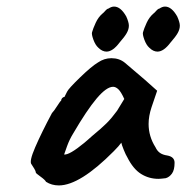

<svg xmlns="http://www.w3.org/2000/svg" viewBox="-20 -574 567 584"><path d="M89 -49Q89 -53 84.5 -60.5Q80 -68 76 -74Q68 -82 87 -126Q106 -170 138 -230Q144 -236 153.5 -251Q163 -266 166 -268Q166 -272 169 -275.5Q172 -279 176 -279L184 -295Q188 -304 223 -338Q258 -372 278 -384Q297 -397 319 -397Q343 -397 360 -383L387 -360Q417 -335 421 -331L458 -298L441 -248Q432 -221 432 -197Q432 -159 453 -126Q458 -115 466.5 -109Q475 -103 489 -101Q511 -97 511 -79Q511 -57 503 -46Q495 -35 484 -32Q468 -30 462 -30Q433 -30 409 -45Q385 -60 367 -96Q363 -102 356.5 -118Q350 -134 349 -140Q342 -130 326 -114Q223 -10 159 -10Q137 -10 120 -21Q117 -27 103 -37Q89 -47 89 -49ZM237 -140Q242 -144 248 -149.5Q254 -155 261 -161Q289 -184 304.5 -199.5Q320 -215 336 -237L358 -273Q348 -295 340 -302.5Q332 -310 324 -310Q304 -310 274 -274.5Q244 -239 202 -167Q191 -149 184 -129.5Q177 -110 175 -104Q191 -102 237 -140ZM260 -476Q263 -487 271 -504.5Q279 -522 292 -533Q295 -535 300 -541Q305 -547 310 -548Q319 -554 327 -554Q347 -554 364 -524Q372 -506 372 -496Q372 -485 365.5 -473.5Q359 -462 344 -445Q323 -417 304 -417Q291 -417 279 -429Q270 -437 264 -453.5Q258 -470 260 -476ZM415 -476Q418 -487 426 -504.5Q434 -522 447 -533Q450 -535 455 -541Q460 -547 465 -548Q474 -554 482 -554Q502 -554 519 -524Q527 -506 527 -496Q527 -485 520.5 -473.5Q514 -462 499 -445Q478 -417 459 -417Q446 -417 434 -429Q425 -437 419 -453.5Q413 -470 415 -476Z"/></svg>

Font: Caveat
Style: Bold
Weight: 700
Designer: Pablo Impallari
Foundry: Pablo Impallari
Version: Version 1.500; ttfautohint (v1.6)